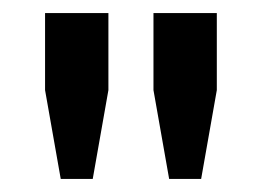

<svg xmlns="http://www.w3.org/2000/svg" viewBox="-20 -743 410 294"><path d="M288 -469 312 -605V-723H215V-605L239 -469ZM122 -469 146 -605V-723H49V-605L73 -469Z"/></svg>

Font: Orkun
Style: Regular
Weight: 400
Designer: Emir Sar√Ñ¬±, Erk Yurtsever
Foundry: Emir Sar√Ñ¬±
Version: Version 1.000;PS 001.001;hotconv 1.0.56